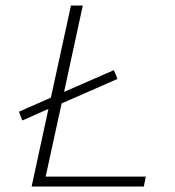

<svg xmlns="http://www.w3.org/2000/svg" viewBox="-20 -678 636 698"><path d="M510 -36 503 0H95L156 -282L61 -240L49 -272L165 -323L238 -658H281L213 -344L394 -423L407 -391L204 -302L146 -36Z"/></svg>

Font: Ysabeau Light
Style: Italic
Weight: 300
Italic angle: -12°
Designer: Christian Thalmann (Catharsis Fonts)
Version: Version 0.003